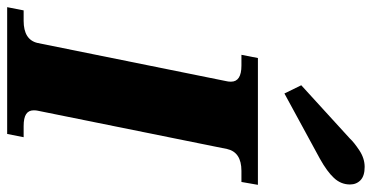

<svg xmlns="http://www.w3.org/2000/svg" viewBox="-293 -767 1038 536"><g transform="rotate(90 226.0 -499.0)"><path d="M196 -821 345 -957Q355 -968 377.5 -983Q400 -998 424 -998Q449 -998 461 -986.5Q473 -975 473 -957Q473 -932 455 -912.5Q437 -893 401 -873L219 -774ZM-13 -46H16Q69 -46 78 -85L185 -614Q186 -618 186 -625Q186 -654 141 -654H111L120 -700H474L466 -654H435Q383 -654 374 -614L267 -85Q266 -81 266 -74Q266 -60 276.5 -53Q287 -46 310 -46H341L332 0H-22Z"/></g></svg>

Font: Taviraj ExtraBold
Style: Italic
Weight: 800
Italic angle: -12°
Designer: Katatrad Team
Foundry: CadsonDemak
Version: Version 1.001